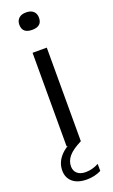

<svg xmlns="http://www.w3.org/2000/svg" viewBox="-184 -800 614 1046"><g transform="rotate(-20 123.0 -277.5)"><path d="M81.5 0V-542.5H164V0ZM123 -660.5Q66 -660.5 66 -710.5Q66 -734 80.8 -747.8Q95.5 -761.5 123 -761.5Q150.5 -761.5 165.2 -747.8Q180 -734 180 -710.5Q180 -660.5 123 -660.5ZM125 207.5Q72 207.5 43 182.8Q14 158 14 116Q14 73 43 37.8Q72 2.5 140.5 -28L164 0Q110.5 27 88.5 53.2Q66.5 79.5 66.5 111Q66.5 137 83.8 152.2Q101 167.5 132.5 167.5Q170 167.5 208 147.5V188.5Q169 207.5 125 207.5Z"/></g></svg>

Font: Encode Sans SmExp
Style: Regular
Weight: 400
Width: 6
Designer: Multiple Designers
Foundry: Impallari Type
Version: Version 3.002; ttfautohint (v1.8.3) -l 8 -r 50 -G 200 -x 14 